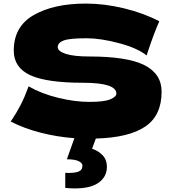

<svg xmlns="http://www.w3.org/2000/svg" viewBox="-20 -766 964 1074"><path d="M516 9 495 66Q531 78 554.5 103Q578 128 578 167Q578 222 533 255Q488 288 398 288Q374 288 345 285V201Q394 203 417.5 194.5Q441 186 441 161Q441 145 419 135Q397 125 354 125L396 7Q301 0 208.5 -23.5Q116 -47 40 -86Q74 -137 96.5 -181Q119 -225 140 -283Q211 -242 305 -219Q399 -196 480 -196Q563 -196 597 -210.5Q631 -225 631 -242Q631 -303 445 -303Q241 -303 149 -345.5Q57 -388 57 -483Q57 -618 169 -682Q281 -746 460 -746Q564 -746 673.5 -719.5Q783 -693 871 -647Q842 -581 810 -486Q804 -466 800 -456Q749 -497 646 -524.5Q543 -552 464 -552Q369 -552 336 -539.5Q303 -527 303 -503Q303 -479 348.5 -464.5Q394 -450 480 -450Q692 -450 788 -401.5Q884 -353 884 -253Q884 -120 792.5 -58Q701 4 516 9Z"/></svg>

Font: Dela Gothic One
Style: Regular
Weight: 400
Designer: aratakana
Foundry: aratakana
Version: Version 1.004